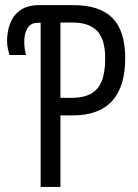

<svg xmlns="http://www.w3.org/2000/svg" viewBox="-20 -734 543 754"><path d="M139.6 0V-644.5H128.4Q101.1 -644.5 88.1 -623.8Q75.2 -603 75.2 -570.3Q75.2 -553.7 77.6 -539.3Q80.1 -524.9 82 -518.1H17.1Q14.2 -527.3 11 -542Q7.8 -556.6 7.8 -572.8Q7.8 -612.3 20.8 -644.3Q33.7 -676.3 61.5 -695.1Q89.4 -713.9 134.8 -713.9H267.1Q372.1 -713.9 421.9 -663.1Q471.7 -612.3 471.7 -504.9Q471.7 -449.7 459 -408Q446.3 -366.2 420.7 -337.9Q395 -309.6 356.2 -295.2Q317.4 -280.8 265.6 -280.8H217.3V0ZM217.3 -349.6H259.3Q306.6 -349.6 335.9 -365.2Q365.2 -380.9 379.2 -415Q393.1 -449.2 393.1 -503.9Q393.1 -579.6 361.6 -612.5Q330.1 -645.5 264.6 -645.5H217.3Z"/></svg>

Font: Open Sans Condensed
Style: Regular
Weight: 400
Width: 3
Designer: Monotype Design Team
Foundry: Monotype Imaging Inc.
Version: Version 3.000